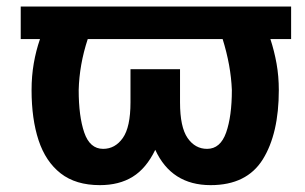

<svg xmlns="http://www.w3.org/2000/svg" viewBox="-20 -548 920 579"><path d="M281.2 10.3Q208.5 10.3 163.1 -25.1Q117.7 -60.5 96.4 -124.8Q75.2 -189 75.2 -276.4Q75.2 -318.4 81.8 -356.7Q88.4 -395 100.6 -430.2H42.5V-528.3H857.9V-430.2H795.4Q807.1 -394.5 814 -356.2Q820.8 -317.9 820.8 -276.4Q820.8 -145 772.5 -67.4Q724.1 10.3 615.2 10.3Q497.1 10.3 448.2 -96.2Q420.9 -40 380.1 -14.9Q339.4 10.3 281.2 10.3ZM291 -99.1Q327.1 -99.1 350.3 -131.8Q373.5 -164.6 373.5 -239.3V-339.4H522.9V-239.3Q522.9 -164.6 545.7 -131.8Q568.4 -99.1 604.5 -99.1Q644.5 -99.1 661.9 -148.2Q679.2 -197.3 679.2 -276.4Q677.7 -314 670.7 -352.5Q663.6 -391.1 651.4 -430.2H244.6Q219.2 -353 217.3 -276.4Q217.3 -197.3 234.1 -148.2Q251 -99.1 291 -99.1Z"/></svg>

Font: Roboto Slab
Style: Bold
Weight: 700
Designer: Google
Version: Version 2.000; ttfautohint (v1.8.1.43-b0c9)